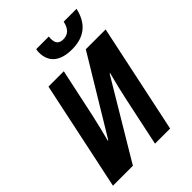

<svg xmlns="http://www.w3.org/2000/svg" viewBox="-260 -1058 1185 1185"><g transform="rotate(-45 332.5 -465.5)"><path d="M15 0 166 -714H300L232 -396Q223 -357 211.5 -308Q200 -259 189 -219H193L492 -714H665L514 0H382L449 -316Q468 -406 494 -503L490 -504L189 0ZM432 -773Q355 -773 314 -806.5Q273 -840 273 -905Q273 -917 276 -931H386Q385 -922 385 -919Q385 -916 385 -909Q385 -855 437 -855Q468 -855 487.5 -873Q507 -891 516 -931H628Q593 -773 432 -773Z"/></g></svg>

Font: Noto Sans SemiCondensed
Style: Bold Italic
Weight: 700
Width: 4
Italic angle: -12°
Designer: Monotype Design Team
Foundry: Monotype Imaging Inc.
Version: Version 2.013; ttfautohint (v1.8.4.7-5d5b)